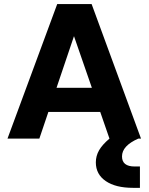

<svg xmlns="http://www.w3.org/2000/svg" viewBox="-20 -670 718 928"><path d="M158.9 -245.7V-129.1H507.6V-245.7ZM661.6 0 422.8 -650.5H256.6L16.2 0H170.2L337.6 -495.2L509.1 0ZM648.3 0H509.1Q474.6 29 458.9 56.3Q443.2 83.6 443.2 114.9Q443.2 172.4 491.1 205.2Q538.9 237.9 622.8 237.9H656.3V134.7H630.8Q569.7 134.7 569.7 86.1Q569.7 60.2 589.3 38.8Q609 17.3 648.3 0Z"/></svg>

Font: Overused Grotesk Light
Style: Regular
Weight: 300
Designer: RandomMaerks
Version: Version 0.005